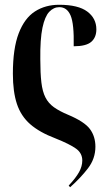

<svg xmlns="http://www.w3.org/2000/svg" viewBox="-20 -567 450 805"><path d="M34 -258Q34 -364 58.5 -427.5Q83 -491 126.5 -519Q170 -547 228 -547Q308 -547 346 -518.5Q384 -490 384 -444Q384 -410 362.5 -391.5Q341 -373 289 -373Q291 -467 276 -502Q261 -537 229 -537Q205 -537 186.5 -517.5Q168 -498 158 -450.5Q148 -403 149 -318Q149 -260 153.5 -221.5Q158 -183 170.5 -158.5Q183 -134 206 -117.5Q229 -101 265 -86Q334 -57 357 -26Q380 5 380 48Q380 98 349 138.5Q318 179 274 218L268 211Q298 179 311.5 154.5Q325 130 325 106Q325 75 298.5 56Q272 37 212 13Q146 -12 107 -46Q68 -80 51 -131Q34 -182 34 -258Z"/></svg>

Font: Noto Serif Display ExtraCondensed SemiBold
Style: Regular
Weight: 600
Width: 2
Designer: Monotype Design Team
Foundry: Monotype Imaging Inc.
Version: Version 2.009